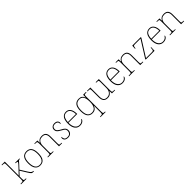

<svg xmlns="http://www.w3.org/2000/svg" viewBox="557 -2909 5298 5298"><g transform="rotate(-45 3206.5 -260.0)"><path d="M20 0V-20H41Q78 -20 94 -24Q110 -28 114 -43.5Q118 -59 118 -94V-662Q118 -699 114 -715.5Q110 -732 95.5 -736Q81 -740 51 -740H20V-760H146V-374Q146 -335 145.5 -296.5Q145 -258 144 -215L294 -373Q339 -420 360 -444Q381 -468 387 -479Q393 -490 393 -497Q393 -510 376.5 -513Q360 -516 325 -516V-536H494V-516Q473 -516 461.5 -513Q450 -510 441.5 -501.5Q433 -493 420.5 -477.5Q408 -462 385 -437L274 -318L400 -116Q436 -59 462 -39.5Q488 -20 520 -20H524V0H510Q486 0 469.5 -3Q453 -6 439.5 -17Q426 -28 410.5 -50Q395 -72 371 -110L255 -298L146 -181V-94Q146 -59 150 -43.5Q154 -28 170.5 -24Q187 -20 223 -20H233V0Z M766 10Q673 10 619.5 -58Q566 -126 566 -267Q566 -407 618 -474.5Q670 -542 771 -542Q866 -542 916.5 -476.5Q967 -411 967 -267Q967 -126 916 -58Q865 10 766 10ZM766 -15Q830 -15 868 -46.5Q906 -78 922.5 -134.5Q939 -191 939 -267Q939 -395 898.5 -456Q858 -517 771 -517Q677 -517 635.5 -454.5Q594 -392 594 -267Q594 -148 635.5 -81.5Q677 -15 766 -15Z M1070 0V-20H1093Q1130 -20 1146 -24Q1162 -28 1166 -43.5Q1170 -59 1170 -94V-442Q1170 -477 1166 -492.5Q1162 -508 1147.5 -512Q1133 -516 1103 -516H1075V-536H1194L1197 -449H1201Q1231 -502 1270.5 -522Q1310 -542 1365 -542Q1451 -542 1490.5 -496.5Q1530 -451 1530 -357V-94Q1530 -59 1534 -43.5Q1538 -28 1554.5 -24Q1571 -20 1607 -20H1622V0H1502V-365Q1502 -432 1471.5 -474.5Q1441 -517 1365 -517Q1300 -517 1263.5 -490Q1227 -463 1212.5 -421Q1198 -379 1198 -334V-94Q1198 -59 1202 -43.5Q1206 -28 1222.5 -24Q1239 -20 1275 -20H1291V0Z M1855 10Q1799 10 1768.5 -7Q1738 -24 1726 -48.5Q1714 -73 1714 -95Q1714 -137 1735 -137Q1735 -80 1759.5 -47.5Q1784 -15 1855 -15Q1914 -15 1944 -50Q1974 -85 1974 -132Q1974 -156 1967 -175.5Q1960 -195 1939.5 -213Q1919 -231 1878 -252Q1820 -284 1786.5 -308.5Q1753 -333 1739 -359.5Q1725 -386 1725 -422Q1725 -475 1762 -508.5Q1799 -542 1863 -542Q1908 -542 1935.5 -527Q1963 -512 1975 -489.5Q1987 -467 1987 -445Q1987 -405 1966 -405Q1966 -470 1938 -493.5Q1910 -517 1860 -517Q1805 -517 1779 -489.5Q1753 -462 1753 -421Q1753 -374 1786 -344.5Q1819 -315 1880 -283Q1931 -257 1957 -233.5Q1983 -210 1992.5 -185.5Q2002 -161 2002 -131Q2002 -68 1961 -29Q1920 10 1855 10Z M2320 10Q2227 10 2172.5 -60.5Q2118 -131 2118 -262Q2118 -404 2168 -473Q2218 -542 2311 -542Q2394 -542 2441.5 -475.5Q2489 -409 2489 -290V-276H2147Q2146 -146 2194.5 -80.5Q2243 -15 2321 -15Q2378 -15 2413 -40.5Q2448 -66 2465 -103Q2474 -97 2474 -85Q2474 -68 2456.5 -45.5Q2439 -23 2405 -6.5Q2371 10 2320 10ZM2461 -300Q2460 -397 2422 -457Q2384 -517 2310 -517Q2226 -517 2190 -458Q2154 -399 2149 -300Z M2880 240V220H2908Q2938 220 2952.5 216Q2967 212 2971 195.5Q2975 179 2975 142V31Q2975 -19 2975.5 -58Q2976 -97 2977 -110H2975Q2956 -57 2915.5 -23.5Q2875 10 2802 10Q2710 10 2659 -55.5Q2608 -121 2608 -265Q2608 -410 2660 -478Q2712 -546 2814 -546Q2878 -546 2916 -517.5Q2954 -489 2973 -433H2976L2979 -536H3091V-516H3080Q3043 -516 3027 -512Q3011 -508 3007 -492.5Q3003 -477 3003 -442V142Q3003 179 3007 195.5Q3011 212 3025.5 216Q3040 220 3070 220H3081V240ZM2803 -15Q2835 -15 2866 -26Q2897 -37 2921.5 -65Q2946 -93 2960.5 -142Q2975 -191 2975 -267Q2975 -345 2960.5 -402Q2946 -459 2911 -490Q2876 -521 2816 -521Q2723 -521 2679.5 -458Q2636 -395 2636 -264Q2636 -136 2677 -75.5Q2718 -15 2803 -15Z M3396 10Q3314 10 3273.5 -37.5Q3233 -85 3233 -184V-442Q3233 -477 3229 -492.5Q3225 -508 3209 -512Q3193 -516 3156 -516H3130V-536H3261V-181Q3261 -134 3272 -96Q3283 -58 3312.5 -36.5Q3342 -15 3396 -15Q3452 -15 3489 -41.5Q3526 -68 3545 -110.5Q3564 -153 3564 -202V-442Q3564 -477 3560 -492.5Q3556 -508 3540 -512Q3524 -516 3487 -516H3469V-536H3592V-94Q3592 -60 3596 -44Q3600 -28 3614.5 -24Q3629 -20 3659 -20H3691V0H3568L3565 -91H3561Q3542 -52 3502.5 -21Q3463 10 3396 10Z M3978 10Q3885 10 3830.5 -60.5Q3776 -131 3776 -262Q3776 -404 3826 -473Q3876 -542 3969 -542Q4052 -542 4099.5 -475.5Q4147 -409 4147 -290V-276H3805Q3804 -146 3852.5 -80.5Q3901 -15 3979 -15Q4036 -15 4071 -40.5Q4106 -66 4123 -103Q4132 -97 4132 -85Q4132 -68 4114.5 -45.5Q4097 -23 4063 -6.5Q4029 10 3978 10ZM4119 -300Q4118 -397 4080 -457Q4042 -517 3968 -517Q3884 -517 3848 -458Q3812 -399 3807 -300Z M4239 0V-20H4262Q4299 -20 4315 -24Q4331 -28 4335 -43.5Q4339 -59 4339 -94V-442Q4339 -477 4335 -492.5Q4331 -508 4316.5 -512Q4302 -516 4272 -516H4244V-536H4363L4366 -449H4370Q4400 -502 4439.5 -522Q4479 -542 4534 -542Q4620 -542 4659.5 -496.5Q4699 -451 4699 -357V-94Q4699 -59 4703 -43.5Q4707 -28 4723.5 -24Q4740 -20 4776 -20H4791V0H4671V-365Q4671 -432 4640.5 -474.5Q4610 -517 4534 -517Q4469 -517 4432.5 -490Q4396 -463 4381.5 -421Q4367 -379 4367 -334V-94Q4367 -59 4371 -43.5Q4375 -28 4391.5 -24Q4408 -20 4444 -20H4460V0Z M4887 0V-22L5194 -511H4973Q4934 -511 4924 -497Q4914 -483 4910 -442L4908 -420H4888L4896 -536H5229V-514L4921 -25H5153Q5192 -25 5202 -39Q5212 -53 5214 -95L5216 -138H5236L5231 0Z M5573 10Q5480 10 5425.5 -60.5Q5371 -131 5371 -262Q5371 -404 5421 -473Q5471 -542 5564 -542Q5647 -542 5694.5 -475.5Q5742 -409 5742 -290V-276H5400Q5399 -146 5447.5 -80.5Q5496 -15 5574 -15Q5631 -15 5666 -40.5Q5701 -66 5718 -103Q5727 -97 5727 -85Q5727 -68 5709.5 -45.5Q5692 -23 5658 -6.5Q5624 10 5573 10ZM5714 -300Q5713 -397 5675 -457Q5637 -517 5563 -517Q5479 -517 5443 -458Q5407 -399 5402 -300Z M5834 0V-20H5857Q5894 -20 5910 -24Q5926 -28 5930 -43.5Q5934 -59 5934 -94V-442Q5934 -477 5930 -492.5Q5926 -508 5911.5 -512Q5897 -516 5867 -516H5839V-536H5958L5961 -449H5965Q5995 -502 6034.5 -522Q6074 -542 6129 -542Q6215 -542 6254.5 -496.5Q6294 -451 6294 -357V-94Q6294 -59 6298 -43.5Q6302 -28 6318.5 -24Q6335 -20 6371 -20H6386V0H6266V-365Q6266 -432 6235.5 -474.5Q6205 -517 6129 -517Q6064 -517 6027.5 -490Q5991 -463 5976.5 -421Q5962 -379 5962 -334V-94Q5962 -59 5966 -43.5Q5970 -28 5986.5 -24Q6003 -20 6039 -20H6055V0Z"/></g></svg>

Font: Noto Serif Telugu Thin
Style: Regular
Weight: 100
Designer: Jelle Bosma - Monotype Design Team
Foundry: Monotype Imaging Inc.
Version: Version 2.005; ttfautohint (v1.8.4.7-5d5b)